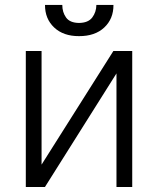

<svg xmlns="http://www.w3.org/2000/svg" viewBox="-20 -750 634 770"><path d="M146.7 -89.8 434.7 -545.5H510.3V0H447.1V-455.6L160.2 0H83.5V-545.5H146.7ZM366.5 -730.1H435Q435.4 -674.7 398.1 -639.7Q360.8 -604.8 296.9 -605.1Q234.4 -604.8 197.3 -639.7Q160.2 -674.7 160.5 -730.1H229.8Q229.8 -701 245 -679.7Q260.3 -658.4 296.9 -658Q333.8 -658.4 350 -679.9Q366.1 -701.3 366.5 -730.1Z"/></svg>

Font: Inter UI Light
Style: Regular
Weight: 300
Designer: Rasmus Andersson
Foundry: rsms
Version: 3.2;8d6f07862